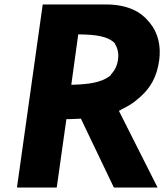

<svg xmlns="http://www.w3.org/2000/svg" viewBox="-20 -832 735 859"><path d="M56 6 57 7H233L234 6L277 -299H287C300 -299 318 -300 337 -301H342L488 4L491 7H685L512 -336L522 -341V-342C550 -355 576 -370 600 -392L609 -400C651 -437 682 -487 692 -561C701 -624 688 -684 651 -729L645 -736C610 -779 553 -810 462 -812H172L171 -811ZM330 -678H340C404 -677 464 -671 495 -637V-635V-634C506 -617 512 -594 508 -565C504 -537 493 -516 476 -498V-497L475 -495C433 -460 368 -455 309 -453H299Z"/></svg>

Font: Hussar Woodtype
Style: SeBdObl
Weight: 900
Foundry: Cannot Into Space Fonts
Version: Version 1.07